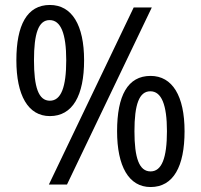

<svg xmlns="http://www.w3.org/2000/svg" viewBox="-20 -744 810 774"><path d="M181 -724C89 -724 46 -643 46 -501C46 -360 93 -276 181 -276C273 -276 319 -359 319 -501C319 -643 270 -724 181 -724ZM592 -714H519L177 0H250ZM180 -663C225 -663 247 -609 247 -501C247 -392 226 -338 181 -338C135 -338 117 -393 117 -501C117 -609 135 -663 180 -663ZM587 -438C495 -438 452 -359 452 -215C452 -74 499 10 587 10C679 10 724 -73 724 -215C724 -357 675 -438 587 -438ZM586 -376C631 -376 653 -322 653 -215C653 -107 632 -53 587 -53C541 -53 522 -107 522 -215C522 -323 541 -376 586 -376Z"/></svg>

Font: Noto Sans Lao Looped SemiCondensed
Style: Regular
Weight: 400
Width: 4
Designer: Mark Frömberg, Ben Mitchell
Foundry: The Fontpad Ltd
Version: Version 1.002